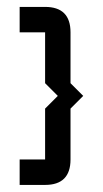

<svg xmlns="http://www.w3.org/2000/svg" viewBox="-20 -618 296 553"><path d="M183.1 -524.9V-378.4L219.7 -341.8L183.1 -305.2V-158.7Q183.1 -85.4 109.9 -85.4H36.6V-158.7H109.9V-305.2L146.5 -341.8L109.9 -378.4V-524.9H36.6V-598.1H109.9Q183.1 -598.1 183.1 -524.9Z"/></svg>

Font: BabelStone Khitan Seals
Style: Regular
Weight: 400
Designer: Andrew West
Foundry: BabelStone
Version: Version 1.004